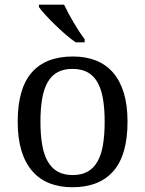

<svg xmlns="http://www.w3.org/2000/svg" viewBox="-20 -786 617 816"><path d="M522 -269Q522 -127.9 462.2 -59.1Q402.3 9.8 287.1 9.8Q232.9 9.8 189.9 -7.3Q147 -24.4 116.9 -59.1Q86.9 -93.8 71 -146.2Q55.2 -198.7 55.2 -269Q55.2 -409.2 114.5 -477.5Q173.8 -545.9 290 -545.9Q344.2 -545.9 387.2 -529.1Q430.2 -512.2 460.2 -477.8Q490.2 -443.4 506.1 -391.4Q522 -339.4 522 -269ZM151.9 -269Q151.9 -213.4 159.2 -170.9Q166.5 -128.4 182.9 -99.9Q199.2 -71.3 225.3 -56.6Q251.5 -42 289.1 -42Q326.7 -42 352.5 -56.6Q378.4 -71.3 394.5 -99.9Q410.6 -128.4 417.7 -170.9Q424.8 -213.4 424.8 -269Q424.8 -324.7 417.5 -366.7Q410.2 -408.7 394 -436.8Q377.9 -464.8 351.8 -479Q325.7 -493.2 288.1 -493.2Q250.5 -493.2 224.6 -479Q198.7 -464.8 182.6 -436.8Q166.5 -408.7 159.2 -366.7Q151.9 -324.7 151.9 -269ZM339.8 -606H301.8Q281.7 -619.6 258.3 -639.9Q234.9 -660.2 212.9 -681.6Q190.9 -703.1 172.9 -722.9Q154.8 -742.7 145.5 -755.9V-766.1H252.4Q260.3 -749.5 270.8 -729.7Q281.2 -710 293 -690.2Q304.7 -670.4 316.9 -651.9Q329.1 -633.3 339.8 -619.1Z"/></svg>

Font: Droid-TTFautohint Serif
Style: Regular
Weight: 400
Foundry: Ascender Corporation
Version: Version 1.00; ttfautohint (v1.00rc1.4-1a1c-dirty) -l 8 -r 50